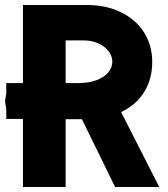

<svg xmlns="http://www.w3.org/2000/svg" viewBox="-48 -745 668 765"><path d="M43.5 -271H-23V-310.5L-28 -342L-23 -372.5V-414H43.5V-725H298.5Q375 -725 434 -696.2Q493 -667.5 525.8 -616Q558.5 -564.5 558.5 -498Q558.5 -429.5 526.2 -378Q494 -326.5 434.5 -298.5L586.5 0H410.5L278.5 -270H213.5V0H43.5ZM399.5 -499Q399.5 -521 385 -540.5Q370.5 -560 344.2 -572Q318 -584 284.5 -584H213.5V-414H263.5Q307 -414 337.8 -426Q368.5 -438 384 -457.2Q399.5 -476.5 399.5 -499Z"/></svg>

Font: JuliaMono Black
Style: Regular
Weight: 900
Monospace: yes
Designer: cormullion
Foundry: corm
Version: Version 0.054; ttfautohint (v1.8.4)